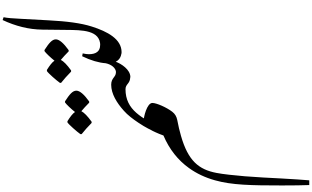

<svg xmlns="http://www.w3.org/2000/svg" viewBox="-464 -1248 2311 1422"><g transform="rotate(-90 691.0 -537.5)"><path d="M31 598H66C70 549 75 479 80 386C84 305 89 209 96 121C103 39 111 -38 121 -90C146 -220 210 -299 395 -352C430 -362 470 -372 514 -380C538 -385 558 -396 574 -417C607 -460 639 -534 639 -564C639 -604 535 -629 504 -629C473 -629 448 -599 422 -541C414 -524 406 -504 398 -482C295 -438 215 -374 157 -293C116 -236 86 -172 66 -100C31 24 28 166 28 396C28 483 29 550 31 598Z M491 -1014H500C542 -1044 568 -1070 578 -1090C597 -1074 618 -1055 641 -1032H650C703 -1070 730 -1102 730 -1127C730 -1154 704 -1177 651 -1211H643C630 -1203 594 -1165 572 -1137C560 -1155 536 -1173 504 -1193H495C479 -1183 427 -1124 408 -1097V-1088C434 -1067 462 -1043 491 -1014Z M455 -536C469 -536 476 -545 507 -599C526 -631 545 -659 566 -683C610 -733 664 -763 741 -763C780 -763 781 -728 831 -728C864 -728 894 -755 894 -795C894 -815 883 -834 865 -834C830 -834 825 -869 774 -869C707 -869 640 -828 581 -775C550 -748 519 -707 493 -668C457 -615 432 -564 432 -553C432 -542 440 -536 455 -536Z M871 -1166H880C922 -1196 948 -1222 958 -1242C977 -1226 998 -1207 1021 -1184H1030C1083 -1222 1110 -1254 1110 -1279C1110 -1306 1084 -1329 1031 -1363H1023C1010 -1355 974 -1317 952 -1289C940 -1307 916 -1325 884 -1345H875C859 -1335 807 -1276 788 -1249V-1240C814 -1219 842 -1195 871 -1166Z M831 -727C886 -727 930 -795 944 -835C953 -818 974 -793 1016 -793C1058 -793 1109 -822 1109 -894C1109 -932 1094 -951 1066 -951C1023 -951 1000 -980 1000 -1034C1000 -1047 1002 -1062 1006 -1080L985 -1084C954 -1020 937 -962 933 -909C924 -869 900 -834 864 -833C833 -832 802 -807 802 -766C802 -738 820 -727 831 -727Z M1015 -792C1112 -792 1168 -896 1205 -1013C1230 -1091 1244 -1197 1251 -1333L1262 -1535C1265 -1596 1268 -1639 1274 -1666L1253 -1673C1209 -1579 1183 -1480 1182 -1378C1181 -1320 1181 -1261 1180 -1203C1179 -1084 1179 -950 1064 -950C1027 -950 972 -925 972 -849C972 -811 986 -792 1015 -792Z"/></g></svg>

Font: Noto Nastaliq Urdu
Style: Regular
Weight: 400
Designer: Monotype Design Team (Patrick Giasson: type design, Kamal Mansour: OpenType code, Glenda Bellarosa). Updated by Simon Co
Foundry: Monotype Imaging Inc., Simon Cozens
Version: Version 3.009